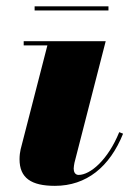

<svg xmlns="http://www.w3.org/2000/svg" viewBox="-20 -594 433 624"><path d="M92.5 -573.5V-560H332.5V-573.5ZM380 -159.5 367.5 -164.5C331 -74.5 273.5 -25.5 235.5 -25.5C224 -25.5 219.5 -35.5 219.5 -46C219.5 -51.5 221 -59 222 -65L323.5 -460H57V-446.5H134L47 -108.5C45 -100.5 43.5 -88 43.5 -76.5C43.5 -15.5 81.5 10 158.5 10C261 10 336.5 -51.5 380 -159.5Z"/></svg>

Font: Bodoni* 16pt Fatface
Style: Italic
Weight: 900
Italic angle: -13°
Version: Version 2.3